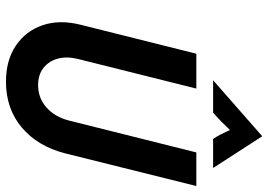

<svg xmlns="http://www.w3.org/2000/svg" viewBox="-148 -738 898 643"><g transform="rotate(90 301.5 -417.0)"><path d="M254.2 12.5Q181.9 12.5 133 -20.8Q84 -54.2 64.9 -110.4Q45.8 -166.7 63.2 -236.8L160.4 -625H277.1L177.8 -227.8Q168.8 -190.3 177.1 -160.4Q185.4 -130.6 208.3 -112.8Q231.2 -95.1 265.3 -95.1Q309 -95.1 340.6 -123.3Q372.2 -151.4 384 -197.9L491 -625H603.5L493.8 -184.7Q470.1 -93.1 407.3 -40.3Q344.4 12.5 254.2 12.5ZM249.3 -681.2 436.8 -845.8 543.1 -681.2H445.8Q436.8 -694.4 430.2 -707.6Q423.6 -720.8 416 -737.5Q400 -720.8 386.5 -707.6Q372.9 -694.4 357.6 -681.2Z"/></g></svg>

Font: Afacad SemiBold
Style: Italic
Weight: 600
Italic angle: -14°
Designer: Kristian Moeller
Foundry: Dicotype
Version: Version 1.000